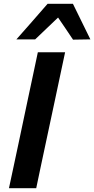

<svg xmlns="http://www.w3.org/2000/svg" viewBox="-20 -987 494 1007"><path d="M27 0Q39.5 -58 51 -112Q62.5 -166 77 -234L127.5 -473Q142.5 -542.5 154.2 -598.2Q166 -654 178.5 -713H321.5Q309 -654 297 -598Q285 -542 270.5 -473L219.5 -234Q205 -166 193.5 -112Q182 -58 170 0ZM363 -779Q344 -807.5 324.2 -836.8Q304.5 -866 284.5 -895Q254 -866 224.2 -837.5Q194.5 -809 164.5 -780.5H66Q108 -827.5 148 -873.5Q188 -919.5 229.5 -967H362.5Q385.5 -920 408.5 -873.2Q431.5 -826.5 454 -780.5Z"/></svg>

Font: Commissioner SemiBold
Style: Italic
Weight: 600
Italic angle: -12°
Designer: Kostas Bartsokas
Foundry: Kostas Bartsokas
Version: Version 1.000; ttfautohint (v1.8.3)